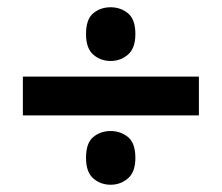

<svg xmlns="http://www.w3.org/2000/svg" viewBox="-20 -617 612 529"><path d="M43 -299V-406H528V-299ZM285 -108Q257 -108 237 -125.5Q217 -143 217 -182Q217 -223 237 -239.5Q257 -256 285 -256Q312 -256 332.5 -239.5Q353 -223 353 -182Q353 -143 332.5 -125.5Q312 -108 285 -108ZM285 -449Q257 -449 237 -466.5Q217 -484 217 -523Q217 -564 237 -580.5Q257 -597 285 -597Q312 -597 332.5 -580.5Q353 -564 353 -523Q353 -484 332.5 -466.5Q312 -449 285 -449Z"/></svg>

Font: Noto Sans Tamil
Style: Regular
Weight: 400
Designer: Jelle Bosma - Monotype Design Team
Foundry: Monotype Imaging Inc.
Version: Version 2.003